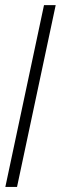

<svg xmlns="http://www.w3.org/2000/svg" viewBox="-20 -734 239 754"><path d="M1 0 152.8 -713.9H198.7L46.9 0Z"/></svg>

Font: Open Sans Condensed Light
Style: Italic
Weight: 300
Width: 3
Italic angle: -12°
Designer: Monotype Design Team
Foundry: Monotype Imaging Inc.
Version: Version 3.000; ttfautohint (v1.8.4)